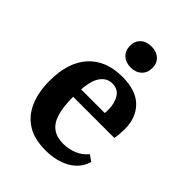

<svg xmlns="http://www.w3.org/2000/svg" viewBox="-183 -695 795 795"><g transform="rotate(45 215.0 -297.5)"><path d="M34 -206Q34 -314 87 -372.5Q140 -431 236 -431Q316 -431 356 -391Q396 -351 396 -286Q396 -272 395 -256.5Q394 -241 391 -228H113V-273H290Q291 -278 291 -282Q291 -286 291 -292Q291 -331 275 -356.5Q259 -382 226 -382Q191 -382 170.5 -348Q150 -314 150 -227Q150 -168 161.5 -131.5Q173 -95 197 -78Q221 -61 259 -61Q290 -61 319 -73Q348 -85 367 -109L394 -90Q380 -42 335 -16Q290 10 225 10Q159 10 117 -17Q75 -44 54.5 -92.5Q34 -141 34 -206ZM298 -544Q298 -516 280 -499Q262 -482 233 -482Q203 -482 185 -499Q167 -516 167 -544Q167 -572 185 -588.5Q203 -605 233 -605Q262 -605 280 -588.5Q298 -572 298 -544Z"/></g></svg>

Font: Rasa SemiBold
Style: Regular
Weight: 600
Designer: Anna Giedrys (Yrsa+Rasa design), David Brezina (Yrsa art-direction, Rasa art-direction, design)
Foundry: Rosetta Type Foundry
Version: Version 2.004